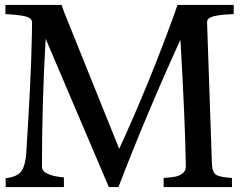

<svg xmlns="http://www.w3.org/2000/svg" viewBox="-20 -758 993 778"><path d="M2 -701V-738H230L239 -711L463 -155Q585 -420 690 -711L699 -738H927V-701Q843 -698 826 -683Q819 -676 819 -669Q819 -662 838 -116L839 -88Q842 -57 857.5 -48.5Q873 -40 920 -37V0H643V-37Q673 -39 689.5 -42Q706 -45 719.5 -55Q733 -65 733 -83Q730 -276 711 -597Q572 -292 460 0H421L165 -601Q150 -343 150 -83Q150 -47 239 -39V0H3V-36Q48 -41 65 -62.5Q82 -84 86 -132Q106 -440 109 -610L110 -666Q110 -685 83.5 -691.5Q57 -698 2 -701Z"/></svg>

Font: Prociono
Style: Regular
Weight: 400
Designer: Barry Schwartz
Foundry: The Crud Factory
Version: Version 2.301